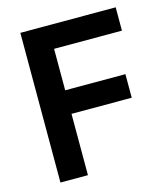

<svg xmlns="http://www.w3.org/2000/svg" viewBox="-104 -768 744 850"><g transform="rotate(-15 268.0 -343.0)"><path d="M68 0V-686H505V-579H194V-389H470V-281H194V0Z"/></g></svg>

Font: Archivo SemiCondensed SemiBold
Style: Regular
Weight: 600
Width: 4
Designer: Hector Gatti
Foundry: Omnibus-Type
Version: Version 2.001; ttfautohint (v1.8.3)